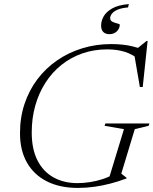

<svg xmlns="http://www.w3.org/2000/svg" viewBox="-20 -911 752 941"><path d="M360 -13.5Q389.5 -13.5 421.5 -18.5Q453.5 -23.5 484.8 -33.8Q516 -44 542 -60.5L510.5 -25L587.5 -278L492.5 -294.5L496.5 -306H712.5L708.5 -294.5L640.5 -278L574.5 -60L601 -39L600 -36.5Q562 -22 522 -11.5Q482 -1 441.8 4.5Q401.5 10 361.5 10Q273.5 10 210 -22Q146.5 -54 112.2 -114Q78 -174 78 -258Q78 -335 100.2 -401.8Q122.5 -468.5 163.2 -522.5Q204 -576.5 259.8 -615Q315.5 -653.5 382.8 -674.2Q450 -695 525 -695Q554.5 -695 580.2 -692.2Q606 -689.5 630.8 -683.5Q655.5 -677.5 680 -668L646.5 -668.5L698.5 -710.5H703.5L679.5 -484.5H665.5L637.5 -647L667.5 -614Q631.5 -644.5 592.5 -656.8Q553.5 -669 505.5 -669Q440 -669 383.5 -649.2Q327 -629.5 281.2 -593Q235.5 -556.5 203 -506Q170.5 -455.5 153 -393.8Q135.5 -332 135.5 -262Q135.5 -180.5 163.5 -125.2Q191.5 -70 242 -41.8Q292.5 -13.5 360 -13.5ZM567 -789.5Q567 -772 553 -757.8Q539 -743.5 516 -743.5Q497.5 -743.5 486.5 -754Q475.5 -764.5 475.5 -786Q475.5 -807.5 487.5 -829.8Q499.5 -852 529 -869.2Q558.5 -886.5 611.5 -891L607.5 -874.5Q575.5 -872 556.2 -863.5Q537 -855 528.5 -844Q520 -833 520 -822.5Q520 -809.5 531.8 -804Q543.5 -798.5 555.2 -796Q567 -793.5 567 -789.5Z"/></svg>

Font: Newsreader 36pt Light
Style: Italic
Weight: 300
Italic angle: -17°
Designer: Hugues Gentile
Foundry: Production Type
Version: Version 1.003